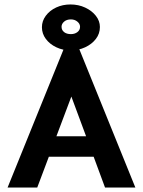

<svg xmlns="http://www.w3.org/2000/svg" viewBox="-20 -841 640 861"><path d="M451 0 400 -138H199L147 0H14L268 -627H333L587 0ZM300 -408 233 -230H366ZM296 -615Q262 -615 232.5 -629Q203 -643 185.5 -666.5Q168 -690 168 -719Q168 -747 185.5 -770.5Q203 -794 232 -807.5Q261 -821 296 -821Q332 -821 362 -807Q392 -793 410 -770Q428 -747 428 -720Q428 -690 410 -666.5Q392 -643 362 -629Q332 -615 296 -615ZM298 -688Q315 -688 327 -697Q339 -706 339 -721Q339 -734 327 -744Q315 -754 298 -754Q279 -754 267.5 -744Q256 -734 256 -721Q256 -706 267.5 -697Q279 -688 298 -688Z"/></svg>

Font: Inconsolata Expanded ExtraBold
Style: Regular
Weight: 800
Width: 7
Monospace: yes
Designer: Raph Levien, Cyreal, Brenton Simpson
Foundry: Raph Levien, Cyreal, Google
Version: Version 3.001; ttfautohint (v1.8.2.53-6de2)